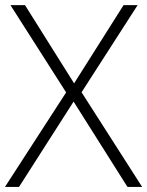

<svg xmlns="http://www.w3.org/2000/svg" viewBox="-20 -734 579 754"><path d="M538.1 0H480.5L269 -335L54.7 0H-0.5L239.7 -371.1L21 -713.9H78.1L271 -406.7L465.3 -713.9H520.5L300.3 -371.6Z"/></svg>

Font: Open Sans Light
Style: Regular
Weight: 300
Designer: Monotype Design Team
Foundry: Monotype Imaging Inc.
Version: Version 3.000; ttfautohint (v1.8.4)